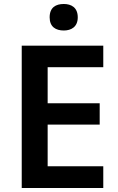

<svg xmlns="http://www.w3.org/2000/svg" viewBox="-20 -943 593 963"><path d="M300 -923C260 -923 229 -906 229 -856C229 -808 260 -790 300 -790C337 -790 370 -808 370 -856C370 -906 337 -923 300 -923ZM498 0V-109H219V-318H480V-425H219V-606H498V-714H89V0Z"/></svg>

Font: Noto Sans Khmer UI SemiBold
Style: Regular
Weight: 600
Designer: Danh Hong and the Monotype Design Team
Foundry: Monotype Imaging Inc.
Version: Version 2.002